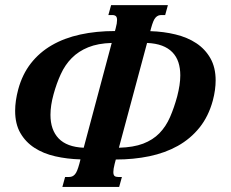

<svg xmlns="http://www.w3.org/2000/svg" viewBox="-20 -736 909 756"><path d="M435.5 -624.5Q438.5 -635.3 439.7 -643.3Q440.9 -651.4 440.9 -657.2Q440.9 -668.5 436 -672.6Q431.2 -676.8 421.4 -676.8H406.7L417.5 -715.8H641.1L630.4 -676.8H616.2Q608.9 -676.8 603.3 -674.6Q597.7 -672.4 592.5 -666.7Q587.4 -661.1 583.3 -650.9Q579.1 -640.6 574.7 -624.5L571.8 -613.3Q624.5 -611.8 671.4 -600.3Q718.3 -588.9 753.2 -565.7Q788.1 -542.5 808.6 -506.3Q829.1 -470.2 829.1 -419.4Q829.1 -401.4 826.4 -381.6Q823.7 -361.8 817.9 -339.8Q800.8 -277.3 765.4 -233.4Q730 -189.5 680.2 -161.6Q630.4 -133.8 568.1 -120.8Q505.9 -107.9 436 -107.9L431.6 -91.3Q428.7 -80.1 427.5 -72.3Q426.3 -64.5 426.3 -58.6Q426.3 -46.9 431.2 -43Q436 -39.1 445.8 -39.1H460L449.2 0H225.6L236.3 -39.1H251Q258.3 -39.1 263.9 -41.3Q269.5 -43.5 274.7 -49.1Q279.8 -54.7 283.9 -64.9Q288.1 -75.2 292.5 -91.3L296.9 -108.4Q244.1 -109.9 197.3 -120.6Q150.4 -131.3 115.5 -154.1Q80.6 -176.8 60.1 -212.4Q39.6 -248 39.6 -299.8Q39.6 -338.4 51.8 -384.3Q67.9 -443.4 101.6 -486.6Q135.3 -529.8 184.3 -558.1Q233.4 -586.4 296.1 -600.1Q358.9 -613.8 432.6 -613.8ZM677.7 -356.4Q683.6 -379.4 686.8 -400.1Q689.9 -420.9 689.9 -439.5Q689.9 -467.8 682.4 -490.7Q674.8 -513.7 658.7 -530.3Q642.6 -546.9 617.9 -556.2Q593.3 -565.4 559.1 -566.9L448.2 -154.3Q505.4 -155.8 543.7 -170.4Q582 -185.1 607.7 -211.4Q633.3 -237.8 649.4 -274.7Q665.5 -311.5 677.7 -356.4ZM190.9 -364.7Q178.7 -320.8 178.7 -283.7Q178.7 -224.6 210.9 -190.9Q243.2 -157.2 309.6 -154.3L419.9 -566.9Q365.7 -565.4 327.4 -549.8Q289.1 -534.2 262.7 -507.6Q236.3 -481 219.5 -444.3Q202.6 -407.7 190.9 -364.7Z"/></svg>

Font: Arian AMU Serif
Style: Bold Italic
Weight: 700
Italic angle: -15°
Designer: Ruben Hakobyan (Tarumian)
Foundry: Ruben Hakobyan (Tarumian)
Version: Version 1.002